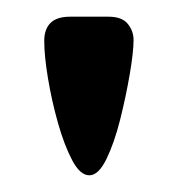

<svg xmlns="http://www.w3.org/2000/svg" viewBox="-20 -610 213 230"><path d="M87 -400Q76 -400 66.5 -418Q57 -436 49.5 -462.5Q42 -489 37.5 -516Q33 -543 33 -561Q33 -575 40.5 -582.5Q48 -590 64 -590H110Q126 -590 133 -581.5Q140 -573 140 -562Q140 -548 135.5 -521.5Q131 -495 124 -467Q117 -439 107.5 -419.5Q98 -400 87 -400Z"/></svg>

Font: Red Rose SemiBold
Style: Regular
Weight: 600
Designer: Jaikishan Patel
Version: Version 2.000